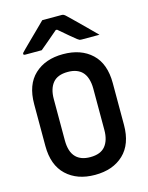

<svg xmlns="http://www.w3.org/2000/svg" viewBox="-139 -1032 879 1137"><g transform="rotate(-15 300.0 -463.0)"><path d="M300 -720Q410 -720 475.5 -658.5Q541 -597 541 -478V-222Q541 -104 475.5 -42Q410 20 300 20Q191 20 125 -42Q59 -104 59 -222V-478Q59 -597 125 -658.5Q191 -720 300 -720ZM179 -223Q179 -190 187 -163.5Q195 -137 213 -119Q227 -105 248.5 -97Q270 -89 300 -89Q363 -89 392 -124.5Q421 -160 421 -223V-477Q421 -510 412.5 -537Q404 -564 387 -581Q373 -595 351.5 -603Q330 -611 300 -611Q237 -611 208 -575.5Q179 -540 179 -477ZM234 -946H353Q360 -946 366 -943Q372 -940 386 -926Q397 -916 422.5 -890.5Q448 -865 480 -834Q512 -803 539 -775H432Q421 -775 416.5 -777Q412 -779 404 -785Q390 -796 365 -817Q340 -838 304 -869H296Q262 -839 234.5 -816.5Q207 -794 185 -775H84Q73 -775 73 -782Q73 -786 76.5 -790Q80 -794 94 -808Q111 -825 137.5 -851Q164 -877 190.5 -903Q217 -929 234 -946Z"/></g></svg>

Font: Recursive Mn Lnr St SmB
Style: Regular
Weight: 600
Monospace: yes
Version: Version 1.079;hotconv 1.0.112;makeotfexe 2.5.65598; ttfautoh